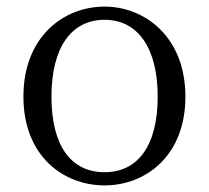

<svg xmlns="http://www.w3.org/2000/svg" viewBox="-20 -548 634 582"><path d="M297 14C420 14 542 -74 542 -255C542 -437 418 -528 297 -528C173 -528 51 -437 51 -255C51 -74 173 14 297 14ZM297 -26C196 -26 136 -105 136 -255C136 -404 196 -488 297 -488C397 -488 458 -404 458 -255C458 -105 397 -26 297 -26Z"/></svg>

Font: Source Han Serif
Style: Regular
Weight: 400
Designer: Ryoko NISHIZUKA 西塚涼子 (kana & ideographs); Frank Grießhammer (Latin, Greek & Cyrillic); Wenlong ZHANG 张文龙 (bopomofo); San
Foundry: Adobe Systems Incorporated
Version: Version 1.001;PS 1.001;hotconv 16.6.54;makeotf.lib2.5.65590